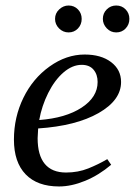

<svg xmlns="http://www.w3.org/2000/svg" viewBox="-20 -670 492 700"><path d="M421.4 -371.1Q421.4 -304.7 339.4 -257.8Q257.3 -210.9 119.1 -201.7L117.2 -166Q117.2 -104 143.3 -72.5Q169.4 -41 220.7 -41Q264.6 -41 301.8 -55.9Q338.9 -70.8 371.1 -89.8L385.3 -69.3Q340.3 -31.2 290.3 -10.7Q240.2 9.8 195.3 9.8Q116.2 9.8 73.5 -34.4Q30.8 -78.6 30.8 -161.1Q30.8 -242.7 65.2 -313.2Q99.6 -383.8 160.6 -427.5Q221.7 -471.2 288.6 -471.2Q348.6 -471.2 385 -443.6Q421.4 -416 421.4 -371.1ZM123 -232.4Q219.7 -239.7 277.8 -277.8Q335.9 -315.9 335.9 -371.1Q335.9 -398.4 321 -416Q306.2 -433.6 277.8 -433.6Q243.7 -433.6 211.4 -405.8Q179.2 -377.9 155.8 -331.1Q132.3 -284.2 123 -232.4ZM451.7 -601.1Q451.7 -580.6 438 -566.2Q424.3 -551.8 403.8 -551.8Q383.3 -551.8 369.1 -566.9Q355 -582 355 -601.1Q355 -621.6 369.1 -635.7Q383.3 -649.9 403.8 -649.9Q424.3 -649.9 438 -635.7Q451.7 -621.6 451.7 -601.1ZM277.8 -601.1Q277.8 -580.6 264.2 -566.2Q250.5 -551.8 230 -551.8Q210 -551.8 195.3 -566.4Q180.7 -581.1 180.7 -601.1Q180.7 -621.6 195.8 -635.7Q210.9 -649.9 230 -649.9Q250.5 -649.9 264.2 -635.7Q277.8 -621.6 277.8 -601.1Z"/></svg>

Font: Liberation Serif
Style: Italic
Weight: 400
Italic angle: -16.333°
Designer: Steve Matteson
Foundry: Ascender Corporation
Version: Version 2.1.5